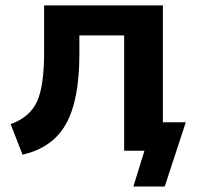

<svg xmlns="http://www.w3.org/2000/svg" viewBox="-20 -559 730 712"><path d="M19.5 -98.6Q89.8 -124 116.7 -181.2Q143.6 -238.3 143.6 -365.2V-539.1H584V-105.5H668.9L590.8 132.8H474.6L515.6 0H440.4V-427.7H274.4V-359.4Q274.4 -187.5 224.6 -99.1Q174.8 -10.7 63.5 14.6Z"/></svg>

Font: Min Sans Bold
Style: Regular
Weight: 700
Designer: Jinseong-Kim, NotoSansCJK, Nunito
Foundry: Jinseong-Kim
Version: Version 1.400;Glyphs 3.1.2 (3151)